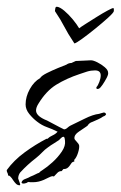

<svg xmlns="http://www.w3.org/2000/svg" viewBox="-52 -495 358 570"><path d="M117 -475Q126 -474 139 -463Q152 -452 164 -437.5Q176 -423 183 -411Q188 -415 203 -424.5Q218 -434 235.5 -445Q253 -456 267 -463.5Q281 -471 284 -471Q286 -471 286 -467.5Q286 -464 286 -462Q285 -457 269 -442.5Q253 -428 231.5 -410.5Q210 -393 192 -380Q174 -367 169 -366L167 -369Q149 -396 138.5 -416.5Q128 -437 113 -459Q110 -462 112 -468Q112 -475 117 -475ZM6 55Q0 55 -4.5 50.5Q-9 46 -13 40L-17 34Q-19 32 -21.5 29Q-24 26 -28 26Q-28 21 -30 18Q-32 15 -32 10Q-11 -19 21 -42.5Q53 -66 86 -83H89Q95 -89 104 -93Q113 -97 119 -104Q103 -112 87.5 -117.5Q72 -123 58 -134Q46 -143 35 -156.5Q24 -170 24 -185Q24 -208 36.5 -230.5Q49 -253 67 -263Q71 -270 87 -278Q103 -286 120 -293Q137 -300 145 -303Q152 -308 160 -308L173 -314H174Q184 -314 197 -315Q210 -316 218 -316Q225 -316 237 -310Q249 -304 259 -295.5Q269 -287 269 -279Q270 -274 264.5 -263.5Q259 -253 252.5 -243.5Q246 -234 242 -232L239 -231H235L234 -236Q239 -241 243 -252Q247 -263 247 -271Q247 -286 230 -286Q218 -286 206.5 -282.5Q195 -279 184 -275Q145 -262 115 -243.5Q85 -225 62 -187Q55 -176 55 -167Q55 -152 81 -140Q85 -139 98.5 -131.5Q112 -124 125 -117.5Q138 -111 138 -111Q143 -111 148 -115.5Q153 -120 157 -122Q174 -130 199 -142.5Q224 -155 242 -157Q245 -158 248.5 -159Q252 -160 256 -161Q261 -161 263 -156Q261 -151 254 -149Q249 -145 239 -140.5Q229 -136 222 -133Q215 -131 210 -125Q209 -122 204 -119Q197 -114 182.5 -104.5Q168 -95 169 -84Q169 -81 175.5 -74.5Q182 -68 183 -63Q184 -55 179.5 -41Q175 -27 168 -20L169 -16Q162 -14 160 -10.5Q158 -7 154 -2Q151 2 147 4.5Q143 7 136 7L131 13H130Q123 13 118 18.5Q113 24 108 29L105 28Q100 28 91.5 32.5Q83 37 78 39Q71 42 63 44Q55 46 45 46Q42 46 39 46Q36 46 33 45Q32 46 30 46L27 48Q21 50 18 50Q12 50 12 46Q13 43 16 40Q18 38 25 35.5Q32 33 39 29Q47 26 53.5 22.5Q60 19 64 18Q65 17 66 16Q67 15 68 14L74 10Q88 1 104 -13.5Q120 -28 131.5 -45Q143 -62 141 -77Q141 -79 140 -84Q139 -89 136 -89Q133 -89 129 -85Q125 -81 123 -79Q116 -74 107.5 -69Q99 -64 91 -58Q81 -51 73 -42.5Q65 -34 55 -26Q42 -16 30.5 -5.5Q19 5 8 17Q2 25 2 35Q3 39 5 43.5Q7 48 8 53L7 55Z"/></svg>

Font: Qwitcher Grypen
Style: Bold
Weight: 700
Designer: Robert E. Leuschke
Foundry: Robert E. Leuschke
Version: Version 1.100; ttfautohint (v1.8.3)